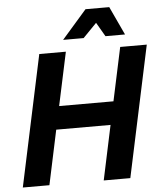

<svg xmlns="http://www.w3.org/2000/svg" viewBox="-60 -955 851 1007"><g transform="rotate(-5 366.0 -451.5)"><path d="M19 0 166 -690H306L246 -409H532L592 -690H732L585 0H445L506 -287H220L159 0ZM297 -753 428 -903H553L623 -753H520L477 -827L405 -753Z"/></g></svg>

Font: Radio Canada SemiBold
Style: Italic
Weight: 600
Italic angle: -12°
Designer: Charles Daoud, Etienne Aubert Bonn, Alexandre Saumier Demers, Jacques Le Bailly
Foundry: Radio-Canada
Version: Version 2.104; ttfautohint (v1.8.4.7-5d5b);gftools[0.9.28.de